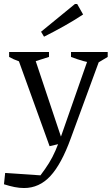

<svg xmlns="http://www.w3.org/2000/svg" viewBox="-50 -746 563 968"><path d="M-30 183 -24 126 154 138Q179 105 197 76Q215 47 229.5 13.5Q244 -20 260 -65L403 -474H463L307 -49Q260 81 204 141.5Q148 202 71 202Q48 202 23 197Q-2 192 -30 183ZM200 -9 32 -474H118L268 -25ZM90 -425Q65 -430 41 -438.5Q17 -447 -4 -459V-484H197V-459ZM436 -425Q403 -429 371 -438Q339 -447 308 -459V-484H493V-459ZM172 -561 157 -586 328 -726H339L369 -673Q322 -642 272 -614Q222 -586 172 -561Z"/></svg>

Font: Piazzolla 24pt
Style: Regular
Weight: 400
Designer: Juan Pablo del Peral
Foundry: Huerta Tipografica
Version: Version 2.005